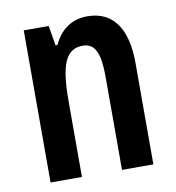

<svg xmlns="http://www.w3.org/2000/svg" viewBox="-68 -614 619 675"><g transform="rotate(-10 242.0 -276.5)"><path d="M287 -553C233 -553 191 -525 167 -472H160L148 -543H59V0H171V-269C171 -402 193 -454 254 -454C299 -454 314 -413 314 -333V0H426V-362C426 -488 377 -553 287 -553Z"/></g></svg>

Font: Noto Sans Myanmar UI ExtraCondensed SemiBold
Style: Regular
Weight: 600
Width: 2
Designer: Monotype Design Team
Foundry: Monotype Imaging Inc.
Version: Version 2.103